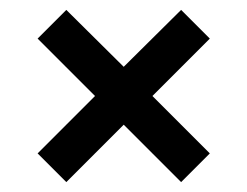

<svg xmlns="http://www.w3.org/2000/svg" viewBox="-20 -466 500 388"><path d="M56 -156 172 -272 56 -388 114 -446 230 -331 346 -446 404 -388 288 -272 404 -156 346 -98 230 -214 114 -98Z"/></svg>

Font: Teachers[wght]
Style: Regular
Weight: 400
Designer: Alfredo Marco Pradil & Chank Diesel
Version: Version 1.000;Glyphs 3.1.2 (3151)